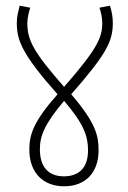

<svg xmlns="http://www.w3.org/2000/svg" viewBox="-20 -652 451 674"><path d="M326 -124C326 -175 317 -220 230 -321C355 -464 376 -507 376 -572C376 -594 372 -613 366 -632L329 -625C335 -609 339 -588 339 -571C339 -520 321 -480 205 -347C97 -470 76 -511 76 -571C76 -588 81 -609 86 -625L49 -632C44 -611 39 -595 39 -572C39 -513 54 -465 182 -321C97 -225 83 -179 83 -127C83 -44 133 2 205 2C279 2 326 -45 326 -124ZM120 -128C120 -175 136 -216 205 -298C275 -216 289 -174 289 -124C289 -65 259 -33 204 -33C150 -33 120 -66 120 -128Z"/></svg>

Font: Noto Sans ExtraCondensed ExtraLight
Style: Italic
Weight: 200
Width: 2
Italic angle: -12°
Designer: Monotype Design Team
Foundry: Monotype Imaging Inc.
Version: Version 2.013